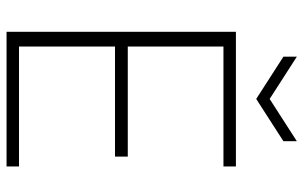

<svg xmlns="http://www.w3.org/2000/svg" viewBox="-190 -736 926 586"><g transform="rotate(90 273.0 -443.0)"><path d="M77 0V-700H488V-662H122V-370H458V-331H122V-38H488V0ZM282 -762 153 -845V-886L282 -803L411 -886V-845Z"/></g></svg>

Font: DM Sans 17pt ExtraLight
Style: Regular
Weight: 250
Version: Version 4.004;gftools[0.9.30]